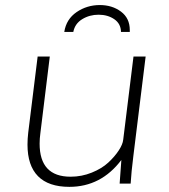

<svg xmlns="http://www.w3.org/2000/svg" viewBox="-20 -724 667 757"><path d="M233.4 -598.1Q241.2 -648.4 282 -676.3Q322.8 -704.1 373.5 -704.1Q422.4 -704.1 457 -678.2Q491.7 -652.3 491.7 -605.5V-598.1H457Q456.5 -630.4 430.7 -648.2Q404.8 -666 368.7 -666Q333 -666 304.2 -648.4Q275.4 -630.9 269 -598.1ZM253.4 12.7Q171.4 12.7 129.9 -29.3Q88.4 -71.3 88.4 -153.8Q88.4 -176.3 91.3 -201.2L128.4 -501H176.3L139.2 -199.2Q136.2 -177.2 136.2 -157.7Q136.2 -27.3 258.3 -27.3Q302.2 -27.3 342 -43.5Q381.8 -59.6 407.2 -83.3Q432.6 -106.9 448.2 -130.9Q463.9 -154.8 465.8 -173.3L506.3 -501H554.2L505.9 -109.9Q497.6 -43.9 495.1 0H451.7L458.5 -93.3Q378.4 12.7 253.4 12.7Z"/></svg>

Font: Muli
Style: ExtraLightItalic
Weight: 200
Italic angle: -7°
Designer: Vernon Adams
Foundry: newtypography
Version: Version 2.0; ttfautohint (v1.00rc1.2-2d82) -l 8 -r 50 -G 200